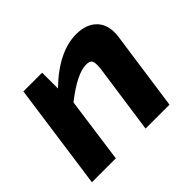

<svg xmlns="http://www.w3.org/2000/svg" viewBox="-120 -674 840 840"><g transform="rotate(-45 300.5 -253.5)"><path d="M206 -493V-395Q321 -507 431 -507Q494 -507 528 -470.5Q562 -434 553 -367L501 0H353L399 -323Q403 -359 396 -371Q389 -383 365 -382Q309 -381 211 -304L169 0H21L90 -493Z"/></g></svg>

Font: Exo 2.0
Style: Bold Italic
Weight: 700
Italic angle: -8°
Designer: Natanael Gama
Version: Version 1.001;PS 001.001;hotconv 1.0.70;makeotf.lib2.5.58329